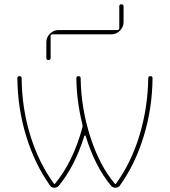

<svg xmlns="http://www.w3.org/2000/svg" viewBox="-20 -875 792 895"><path d="M196 -605V-678Q196 -701 213 -718Q230 -735 253 -735H527Q536 -735 536 -744V-845Q536 -855 546 -855Q556 -855 556 -845V-772Q556 -749 539 -732Q522 -715 499 -715H225Q216 -715 216 -706V-605Q216 -595 206 -595Q196 -595 196 -605ZM234 0Q220 0 214 -9Q143 -108 102.5 -239Q62 -370 61 -511Q61 -520 71 -520Q81 -520 81 -509Q82 -371 121.5 -243Q161 -115 232 -18Q233 -17 234 -17H235Q320 -119 364 -280Q366 -288 364 -296Q337 -404 336 -511Q336 -520 346 -520Q356 -520 356 -510Q358 -370 401.5 -235.5Q445 -101 516 -18Q517 -17 518 -17Q519 -17 520 -18Q591 -115 630 -243.5Q669 -372 671 -510Q671 -520 681 -520Q691 -520 691 -510Q690 -370 649.5 -238.5Q609 -107 538 -9Q532 0 518 0Q505 0 497 -10Q423 -99 379 -242Q378 -244 376 -243.5Q374 -243 373 -241Q329 -100 254 -9Q246 0 234 0Z"/></svg>

Font: Rounded Mplus 1c Thin
Style: Regular
Weight: 250
Version: Version 1.059.20150529